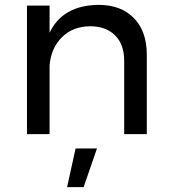

<svg xmlns="http://www.w3.org/2000/svg" viewBox="-20 -552 699 790"><path d="M584 -327V0H491V-302Q491 -369 453.5 -406.5Q416 -444 350 -444Q279 -443 234.5 -398.5Q190 -354 184 -283V0H91V-529H184V-417Q237 -530 385 -532Q478 -532 531 -477.5Q584 -423 584 -327ZM291 59H379L324 218H256Z"/></svg>

Font: Montserrat arm2
Style: Regular
Weight: 400
Designer: Julieta Ulanovsky
Foundry: Julieta Ulanovsky
Version: Version 6.000